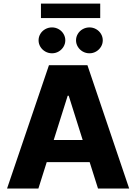

<svg xmlns="http://www.w3.org/2000/svg" viewBox="-20 -1081 782 1101"><path d="M20.5 0 260.7 -707H481.4L720.7 0H542L494.1 -151.4H248L200.2 0ZM454.1 -278.3 374 -532.2H368.2L288.1 -278.3ZM201.2 -849.6Q201.2 -869.6 211.4 -886.7Q221.7 -903.8 239.5 -913.8Q257.3 -923.8 278.3 -923.8Q298.8 -923.8 316.4 -913.8Q334 -903.8 344.2 -886.7Q354.5 -869.6 354.5 -849.6Q354.5 -830.1 344.2 -813Q334 -795.9 316.4 -785.6Q298.8 -775.4 278.3 -775.4Q257.3 -775.4 239.5 -785.6Q221.7 -795.9 211.4 -813Q201.2 -830.1 201.2 -849.6ZM416 -849.6Q416 -869.6 426.3 -886.7Q436.5 -903.8 454.3 -913.8Q472.2 -923.8 493.2 -923.8Q513.7 -923.8 531.2 -913.8Q548.8 -903.8 559.1 -886.7Q569.3 -869.6 569.3 -849.6Q569.3 -830.1 559.1 -813Q548.8 -795.9 531.2 -785.6Q513.7 -775.4 493.2 -775.4Q472.2 -775.4 454.3 -785.6Q436.5 -795.9 426.3 -813Q416 -830.1 416 -849.6ZM554.7 -977.5H214.8V-1060.5H554.7Z"/></svg>

Font: Pretendard GOV ExtraBold
Style: Regular
Weight: 800
Designer: Base glyphs from Inter by Rasmus Andersson; Hangeul glyphs from Noto Sans CJK(Source Han Sans) by Jang Soo-young and Kan
Foundry: Kil Hyung-jin
Version: Version 1.309